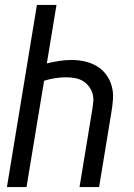

<svg xmlns="http://www.w3.org/2000/svg" viewBox="-20 -755 540 775"><path d="M8 0 129 -735H208L169 -499Q193 -505 218.5 -509Q244 -513 268 -513Q296 -513 322.5 -507Q349 -501 371 -488Q393 -475 408.5 -454Q424 -433 431 -407.5Q438 -382 436 -354Q434 -326 429 -298L380 0H301L352 -310Q355 -328 356.5 -345.5Q358 -363 353 -379Q348 -395 337.5 -408Q327 -421 313 -429Q299 -437 281.5 -440Q264 -443 247 -443Q225 -443 202.5 -439.5Q180 -436 158 -429L87 0Z"/></svg>

Font: Iosevka Curly
Style: Italic
Weight: 400
Italic angle: -9°
Monospace: yes
Designer: Belleve Invis
Foundry: Belleve Invis
Version: Version 22.1.2; ttfautohint (v1.8.4)